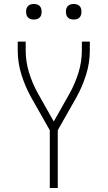

<svg xmlns="http://www.w3.org/2000/svg" viewBox="-20 -944 540 964"><path d="M230 0V-290L136 -456Q106 -510 87.5 -569.5Q69 -629 69 -691V-735H109V-691Q109 -634 126 -579Q143 -524 171 -474L250 -334L329 -474Q357 -524 374 -579Q391 -634 391 -691V-735H431V-691Q431 -629 412.5 -569.5Q394 -510 364 -456L270 -290V0ZM350 -846Q342 -846 334.5 -848Q327 -850 321 -856Q315 -862 313 -869.5Q311 -877 311 -885Q311 -893 313 -900.5Q315 -908 321 -914Q327 -920 334.5 -922Q342 -924 350 -924Q358 -924 365.5 -922Q373 -920 379 -914Q385 -908 387 -900.5Q389 -893 389 -885Q389 -877 387 -869.5Q385 -862 379 -856Q373 -850 365.5 -848Q358 -846 350 -846ZM150 -846Q142 -846 134.5 -848Q127 -850 121 -856Q115 -862 113 -869.5Q111 -877 111 -885Q111 -893 113 -900.5Q115 -908 121 -914Q127 -920 134.5 -922Q142 -924 150 -924Q158 -924 165.5 -922Q173 -920 179 -914Q185 -908 187 -900.5Q189 -893 189 -885Q189 -877 187 -869.5Q185 -862 179 -856Q173 -850 165.5 -848Q158 -846 150 -846Z"/></svg>

Font: Iosevka Curly Extralight
Style: Regular
Weight: 200
Monospace: yes
Designer: Belleve Invis
Foundry: Belleve Invis
Version: Version 22.1.2; ttfautohint (v1.8.4)